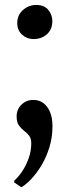

<svg xmlns="http://www.w3.org/2000/svg" viewBox="-20 -531 282 774"><path d="M115 -373.5Q88.5 -373.5 69 -391.2Q49.5 -409 49.5 -438Q49.5 -470 72.5 -490.5Q95.5 -511 126 -511Q158.5 -511 174.8 -491Q191 -471 191 -446Q191 -412.5 169.2 -393Q147.5 -373.5 115 -373.5ZM65.5 223.5 37.5 204.5V197Q55 182 70.5 158.2Q86 134.5 96 105.8Q106 77 106 47Q106 26.5 97 15.5Q88 4.5 76.5 -4.2Q65 -13 56 -25.8Q47 -38.5 47 -62Q47 -90 66.5 -109Q86 -128 112.5 -128H117Q137 -128 154 -116Q171 -104 181.2 -80.5Q191.5 -57 191.5 -22Q191.5 22.5 179.2 62.5Q167 102.5 147.5 135Q128 167.5 106.2 190.5Q84.5 213.5 66.5 223.5Z"/></svg>

Font: Merriweather 72pt SemiBold
Style: Regular
Weight: 600
Version: Version 2.100